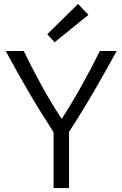

<svg xmlns="http://www.w3.org/2000/svg" viewBox="-20 -951 619 971"><path d="M251 0V-282Q181 -390 121 -493Q61 -596 9 -693H100Q141 -608 190 -519Q239 -430 292 -350Q344 -430 393.5 -519Q443 -608 485 -693H570Q517 -596 457.5 -493Q398 -390 329 -284V0ZM256 -737 219 -778 375 -931 427 -876Z"/></svg>

Font: Ubuntu Sans
Style: Regular
Weight: 400
Designer: Dalton Maag Ltd
Foundry: Dalton Maag Ltd
Version: Version 1.006; ttfautohint (v1.8.4.7-5d5b)